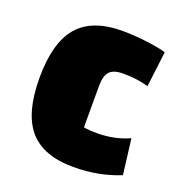

<svg xmlns="http://www.w3.org/2000/svg" viewBox="-103 -601 654 703"><g transform="rotate(20 224.5 -250.0)"><path d="M30 -250Q30 -387 85 -451Q140 -515 258 -515Q302 -515 354 -508.5Q406 -502 429 -494L412 -356Q369 -369 313 -369Q276 -369 260.5 -352.5Q245 -336 245 -296V-135Q261 -131 296 -131Q366 -131 422 -157L439 -19Q356 15 258 15Q140 15 85 -49Q30 -113 30 -250Z"/></g></svg>

Font: Changa Black
Style: Regular
Weight: 900
Designer: Eduardo Rodriguez Tunni
Foundry: Eduardo Rodriguez Tunni
Version: Version 2.001; ttfautohint (v1.5.10-5e6f)